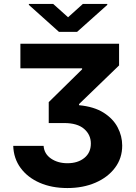

<svg xmlns="http://www.w3.org/2000/svg" viewBox="-20 -769 696 981"><path d="M47.6 -23.8H202.8Q205.6 17 240.4 41Q275.2 65 324.6 65Q377.5 65 410.9 38Q444.2 11 444.2 -35.5Q444.2 -80.6 409.8 -110.4Q375.4 -140.3 307.5 -140.3H229V-247.2L399.5 -414.8V-419.7H84.2V-545.5H588.4V-434.7L383.9 -237.2V-231.5Q460.6 -224.1 509.2 -193.4Q557.9 -162.6 581.1 -118.3Q604.4 -73.9 604.4 -25.2Q604.4 39.4 567.6 88.2Q530.9 137.1 467.7 164.4Q404.5 191.8 324.2 191.8Q244.3 191.8 182.7 164.8Q121.1 137.8 85.4 89.3Q49.7 40.8 47.6 -23.8ZM251.8 -748.9 327.8 -680.8 403.4 -748.9H528.1V-744L373.9 -606.2H281.2L127.5 -744V-748.9Z"/></svg>

Font: Inter UI
Style: Bold
Weight: 700
Designer: Rasmus Andersson
Foundry: rsms
Version: 3.2;8d6f07862